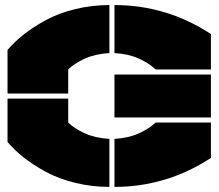

<svg xmlns="http://www.w3.org/2000/svg" viewBox="-20 -730 865 760"><path d="M250 -359.9H9.8V-532.2Q36.6 -564 73.2 -593Q109.9 -622.1 160.2 -649.7Q210.4 -677.2 276.4 -693.6Q342.3 -710 413.1 -710V-520Q356.9 -516.6 315.4 -497.8Q273.9 -479 250 -455.1ZM9.8 -168V-339.8H250V-245.1Q273.9 -221.2 315.4 -202.4Q356.9 -183.6 413.1 -180.2V9.8Q342.3 9.8 276.4 -6.6Q210.4 -22.9 160.2 -50.5Q109.9 -78.1 73.2 -107.2Q36.6 -136.2 9.8 -168ZM433.1 9.8V-180.2Q489.3 -183.6 530.3 -202.4Q571.3 -221.2 596.2 -245.1H814.9V-105Q639.6 9.8 433.1 9.8ZM433.1 -265.1V-435.1H814.9V-265.1ZM433.1 -520V-710Q639.6 -710 814.9 -595.2V-455.1H596.2Q571.3 -479 530.3 -497.8Q489.3 -516.6 433.1 -520Z"/></svg>

Font: Nastup Basic
Style: Regular
Weight: 400
Designer: Maksym Kobuzan
Foundry: Zakznak
Version: Version 1.020;FEAKit 1.0